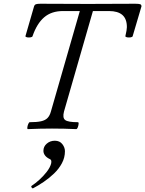

<svg xmlns="http://www.w3.org/2000/svg" viewBox="-20 -687 776 1026"><path d="M129 3Q125 3 126 -6Q127 -15 131 -24.5Q135 -34 139 -34Q177 -34 199.5 -39Q222 -44 234 -56.5Q246 -69 252 -91L412 -647L429 -628H317Q255 -628 216 -594.5Q177 -561 154 -494Q153 -489 143.5 -487.5Q134 -486 125 -487.5Q116 -489 116 -494L162 -653Q165 -662 172.5 -664.5Q180 -667 196 -667Q260 -667 323 -666.5Q386 -666 450 -666Q513 -666 576 -666.5Q639 -667 702 -667Q722 -667 729 -664.5Q736 -662 736 -653L689 -494Q688 -489 678.5 -487.5Q669 -486 659.5 -487.5Q650 -489 650 -494Q654 -511 656 -523Q658 -535 658 -542Q658 -586 634 -607Q610 -628 562 -628H453L482 -647L322 -91Q313 -57 328.5 -45.5Q344 -34 396 -34Q401 -34 400 -24.5Q399 -15 395.5 -6Q392 3 387 3Q323 0 258 0Q194 0 129 3ZM157 319Q153 321 149 315Q145 309 149 306Q169 293 190.5 273.5Q212 254 229.5 231.5Q247 209 253 188Q258 167 246 163Q229 155 220.5 143.5Q212 132 212 119Q212 96 230 80.5Q248 65 273 65Q299 65 313 83Q327 101 327 121Q327 155 311 185Q295 215 269 240Q243 265 213.5 285Q184 305 157 319Z"/></svg>

Font: Junicode VF
Style: Italic
Weight: 400
Italic angle: -11°
Designer: Peter S. Baker
Version: Version 2.209